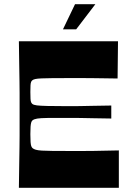

<svg xmlns="http://www.w3.org/2000/svg" viewBox="-20 -897 628 917"><path d="M70.2 0Q71.2 -72 71.9 -118Q72.6 -164 73.1 -194.5Q73.6 -225 73.6 -247.5Q73.6 -270 73.6 -293.5Q73.6 -317 73.6 -350Q73.6 -383 73.6 -406.5Q73.6 -430 73.6 -452.5Q73.6 -475 73.1 -505.5Q72.6 -536 71.9 -582Q71.2 -628 70.2 -700H543.6L541.6 -522.1Q499.5 -522.8 471.3 -523.1Q443.1 -523.4 420.4 -523.8Q397.8 -524.1 373.6 -524.1Q349.5 -524.1 316.1 -524.1Q264.8 -524.1 231.4 -523.8Q198.1 -523.4 178.6 -522.6Q159 -521.8 148.9 -519.6Q138.7 -517.4 134.3 -513.4Q130.7 -510.7 128.5 -505.4Q126.3 -500.1 125.7 -489.2Q125 -478.2 125 -457.1Q125 -436.2 125.7 -425.1Q126.3 -414 128.5 -409Q130.7 -404 134.3 -400.7Q140.3 -395.7 156.2 -393.7Q172.1 -391.7 206.1 -390.9Q240.2 -390 300.6 -390Q322.2 -390 336.9 -390Q351.5 -390 370.2 -390.5Q388.9 -391 421.5 -391.5Q454.2 -392 511.5 -393V-330.9Q454.2 -331.9 421.5 -332.4Q388.9 -332.9 370.2 -333.4Q351.5 -333.9 336.9 -333.9Q322.2 -333.9 300.6 -333.9Q240.2 -333.9 206.8 -333.6Q173.4 -333.2 158.2 -330.7Q143 -328.2 135.7 -322.6Q131.3 -319.2 129.2 -312.2Q127 -305.3 126 -292.3Q125 -279.4 125 -255.9Q125 -231.8 126 -218.8Q127 -205.9 129.2 -199.6Q131.3 -193.3 135.7 -189.3Q141.4 -184.6 151.2 -181.8Q161.1 -178.9 180.2 -177.7Q199.4 -176.6 232.1 -176.2Q264.8 -175.9 316.1 -175.9Q351.1 -175.9 376.3 -175.9Q401.4 -175.9 424.4 -176.2Q447.4 -176.6 476.1 -177.2Q504.8 -177.9 547.6 -178.6V0ZM280.7 -756.9 338.4 -877.1H435.6L343.8 -756.9Z"/></svg>

Font: Ojuju ExtraLight
Style: Regular
Weight: 200
Designer: Chisaokwu Joboson, Mirko Velimirovic
Foundry: Udi Foundry
Version: Version 1.000